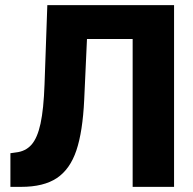

<svg xmlns="http://www.w3.org/2000/svg" viewBox="-20 -727 751 747"><path d="M20.5 -130.9 41 -133.8Q79.1 -137.7 102.3 -163.8Q125.5 -189.9 137.7 -246.1Q149.9 -302.2 153.3 -399.4L164.1 -707H657.2V0H496.1V-575.2H318.4L307.6 -338.9Q301.8 -214.8 277.1 -141.6Q252.4 -68.4 201.2 -34.2Q149.9 0 62.5 0H20.5Z"/></svg>

Font: Pretendard GOV ExtraBold
Style: Regular
Weight: 800
Designer: Base glyphs from Inter by Rasmus Andersson; Hangeul glyphs from Noto Sans CJK(Source Han Sans) by Jang Soo-young and Kan
Foundry: Kil Hyung-jin
Version: Version 1.309